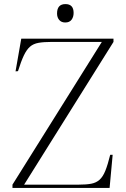

<svg xmlns="http://www.w3.org/2000/svg" viewBox="-20 -919 618 939"><path d="M41 0V-16L478 -714H233Q194 -714 168.5 -709.5Q143 -705 126.5 -690.5Q110 -676 96.5 -647.5Q83 -619 68 -571L56 -570L84 -730H535V-714L98 -16H366Q402 -16 426 -20.5Q450 -25 466.5 -39.5Q483 -54 495 -83.5Q507 -113 519 -162H531L516 0ZM299 -809Q280 -809 269.5 -821.5Q259 -834 259 -853Q259 -899 300 -899Q340 -899 340 -856Q340 -836 330 -822.5Q320 -809 299 -809Z"/></svg>

Font: Display Extralight
Style: Regular
Weight: 200
Designer: Latin by Veronika Burian and Jose Scaglione. Greek by Irene Vlachou. Cyrillic by Vera Evstafieva.
Foundry: TypeTogether
Version: Version 3.002